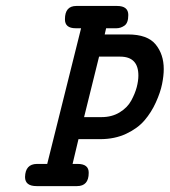

<svg xmlns="http://www.w3.org/2000/svg" viewBox="-20 -631 575 651"><path d="M64.9 -30.8Q65.9 -74.7 105 -75.2H140.1L254.9 -535.2H236.8Q199.7 -535.2 200.2 -565.9Q200.2 -610.8 238.8 -610.8H377Q415 -610.8 415 -580.1Q415 -553.2 402.1 -544.2Q389.2 -535.2 375 -535.2H339.8L335 -514.2H414.1Q480 -514.2 507.6 -480.5Q535.2 -446.8 535.2 -397Q535.2 -374 529.5 -345.9Q523.9 -317.9 508.5 -283.9Q493.2 -250 470 -222.9Q446.8 -195.8 408 -177.5Q369.1 -159.2 319.8 -159.2H246.1L226.1 -75.2H243.2Q281.2 -75.2 280.8 -44.9Q280.8 0 241.2 0H104Q64.9 0 64.9 -30.8ZM265.1 -233.9H324.2Q359.4 -233.9 385.7 -250Q412.1 -266.1 425 -290Q438 -314 443.6 -335.4Q449.2 -356.9 449.2 -375Q449.2 -439 387.2 -439H315.9Z"/></svg>

Font: CMU Typewriter Text
Style: BoldItalic
Weight: 700
Italic angle: -14.04°
Version: Version 0.7.0